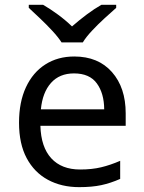

<svg xmlns="http://www.w3.org/2000/svg" viewBox="-20 -768 597 798"><path d="M288.6 -533.2Q388.2 -533.2 445.3 -468.5Q502.4 -403.8 502.4 -296.9V-245.1H147.9Q150.4 -156.7 193.1 -110.1Q235.8 -63.5 313 -63.5Q362.3 -63.5 400.6 -72.8Q439 -82 479.5 -99.6V-24.4Q439.5 -6.8 400.9 1.5Q362.3 9.8 309.1 9.8Q235.4 9.8 179 -20.8Q122.6 -51.3 90.8 -110.8Q59.1 -170.4 59.1 -257.8Q59.1 -343.8 87.9 -405.5Q116.7 -467.3 168.5 -500.2Q220.2 -533.2 288.6 -533.2ZM287.6 -462.9Q227.1 -462.9 191.9 -423.3Q156.7 -383.8 149.9 -313.5H413.1Q412.6 -380.4 382.3 -421.6Q352.1 -462.9 287.6 -462.9ZM324.2 -591.8H235.8Q221.7 -613.8 197.3 -640.1Q172.9 -666.5 146.2 -691.7Q119.6 -716.8 99.6 -735.4V-748H159.2Q188 -731.4 220 -708Q252 -684.6 279.3 -658.2Q309.6 -684.6 340.8 -708Q372.1 -731.4 401.4 -748H462.9V-735.4Q441.9 -716.8 414.3 -691.7Q386.7 -666.5 362.1 -640.1Q337.4 -613.8 324.2 -591.8Z"/></svg>

Font: Lunasima
Style: Regular
Weight: 400
Designer: The DocRepair Project, Monotype Design Team
Foundry: Google
Version: Version 2.009